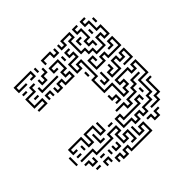

<svg xmlns="http://www.w3.org/2000/svg" viewBox="-174 -860 1049 1049"><g transform="rotate(-45 351.0 -335.0)"><path d="M64 -644V-686H196V-644H160V-656H184V-674H76V-656H130V-644ZM334 -644V-674H286V-650H274V-686H346V-656H364V-680H376V-644ZM514 -494V-524H484V-554H454V-656H484V-674H436V-644H394V-680H406V-656H424V-686H496V-644H466V-566H496V-536H526V-506H574V-566H616V-536H634V-584H604V-644H574V-686H610V-674H586V-656H616V-596H646V-524H604V-554H586V-494ZM544 -530V-554H514V-596H544V-644H514V-686H550V-674H526V-656H556V-584H526V-566H556V-530ZM214 -650V-680H226V-650ZM634 -620V-650H646V-620ZM184 -584V-620H196V-596H214V-626H244V-650H256V-614H226V-584ZM70 -614V-626H100V-614ZM70 -494V-506H124V-524H64V-596H124V-626H160V-614H136V-584H76V-536H136V-494ZM214 -494V-530H226V-506H244V-536H286V-506H334V-524H304V-566H334V-614H286V-596H310V-584H274V-626H346V-554H316V-536H346V-494H274V-524H256V-494ZM394 -74V-104H334V-176H376V-146H484V-176H526V-140H514V-164H496V-134H364V-164H346V-116H406V-86H424V-116H466V-86H484V-116H544V-146H574V-236H634V-314H616V-284H574V-314H496V-296H526V-254H496V-224H454V-314H394V-416H424V-524H406V-494H364V-566H424V-584H394V-626H430V-614H406V-596H436V-554H376V-506H394V-536H436V-404H406V-326H466V-236H484V-266H514V-284H484V-326H586V-296H604V-326H646V-224H586V-134H556V-104H496V-74H454V-104H436V-74ZM484 -590V-626H520V-614H496V-590ZM574 -590V-620H586V-590ZM364 -590V-620H376V-590ZM154 -554V-590H166V-566H280V-554ZM100 -554V-566H130V-554ZM154 -500V-536H196V-500H184V-524H166V-500ZM454 -434V-506H496V-470H484V-494H466V-446H514V-476H556V-446H634V-494H616V-464H580V-476H604V-506H646V-434H544V-464H526V-434ZM394 -440V-470H406V-440ZM484 -344V-386H514V-410H526V-374H496V-356H544V-416H586V-386H604V-416H646V-344H580V-356H634V-404H616V-374H574V-404H556V-344ZM424 -344V-380H436V-356H454V-410H466V-344ZM400 -224V-236H424V-254H394V-290H406V-266H436V-224ZM424 -164V-194H370V-206H436V-176H454V-206H514V-236H544V-266H610V-254H556V-224H526V-194H466V-164ZM124 -164V-224H46V-206H70V-194H34V-236H136V-176H154V-236H226V-176H244V-230H256V-164H214V-224H166V-164ZM520 -74V-86H574V-116H604V-206H640V-194H616V-104H586V-74ZM544 -170V-200H556V-170ZM184 -134V-200H196V-146H220V-134ZM94 -170V-200H106V-170ZM4 -140V-200H16V-140ZM40 -164V-176H70V-164ZM280 -164V-176H310V-164ZM310 -14V-26H334V-74H316V-44H274V-116H304V-134H256V-104H124V-134H40V-146H136V-116H244V-146H316V-104H286V-56H304V-86H346V-14ZM64 -74V-104H40V-116H76V-86H94V-110H106V-74ZM130 -74V-86H160V-74ZM214 16V-14H196V10H184V-26H226V4H244V-26H286V4H424V-44H406V-14H364V-80H376V-26H394V-56H436V16H274V-14H256V16ZM184 -50V-80H196V-50ZM214 -44V-80H226V-56H244V-80H256V-44ZM70 -44V-56H100V-44ZM124 -20V-56H166V-20H154V-44H136V-20ZM484 -14V-44H460V-56H496V-26H514V-56H550V-44H526V-14Z"/></g></svg>

Font: Rubik Maze
Style: Regular
Weight: 400
Designer: Hubert and Fischer, NaN
Foundry: Hubert and Fischer, NaN
Version: Version 2.200